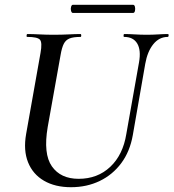

<svg xmlns="http://www.w3.org/2000/svg" viewBox="-20 -767 724 801"><path d="M560 -507Q569 -558 552.5 -585.5Q536 -613 498 -613Q495 -613 495.5 -619Q496 -625 498 -625Q520 -625 543 -623.5Q566 -622 593 -622Q617 -622 640 -623.5Q663 -625 680 -625Q684 -625 683.5 -619Q683 -613 680 -613Q644 -613 619.5 -582.5Q595 -552 586 -501L534 -203Q522 -135 486 -86.5Q450 -38 396 -12Q342 14 276 14Q210 14 163.5 -13Q117 -40 97 -90Q77 -140 89 -208L149 -546Q157 -590 146.5 -601.5Q136 -613 94 -613Q90 -613 91 -619Q92 -625 93 -625Q117 -625 145 -623.5Q173 -622 203 -622Q238 -622 266.5 -623.5Q295 -625 316 -625Q319 -625 319 -619Q319 -613 316 -613Q286 -613 270 -606.5Q254 -600 246 -584Q238 -568 233 -539L179 -237Q160 -125 196.5 -73Q233 -21 308 -21Q387 -21 440 -71Q493 -121 507 -208ZM284 -713Q279 -713 276.5 -721.5Q274 -730 276.5 -738.5Q279 -747 284 -747H535Q541 -747 543 -738.5Q545 -730 543 -721.5Q541 -713 535 -713Z"/></svg>

Font: Cormorant SemiBold
Style: Italic
Weight: 600
Italic angle: -10°
Designer: Christian Thalmann (Catharsis Fonts)
Foundry: Catharsis Fonts
Version: Version 4.000